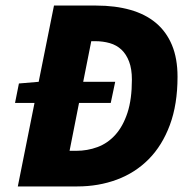

<svg xmlns="http://www.w3.org/2000/svg" viewBox="-20 -670 684 690"><path d="M34 -300 48 -370 119 -376 174 -650H326Q394 -650 448.5 -634.5Q503 -619 540.5 -587.5Q578 -556 598 -508Q618 -460 618 -394Q618 -295 590.5 -221Q563 -147 514.5 -98Q466 -49 400 -24.5Q334 0 258 0H44L104 -300ZM230 -128H254Q294 -128 330.5 -141.5Q367 -155 394.5 -185.5Q422 -216 438 -264.5Q454 -313 454 -384Q454 -422 444 -448.5Q434 -475 416.5 -491.5Q399 -508 374.5 -515Q350 -522 322 -522H308L279 -376H394L378 -300H264Z"/></svg>

Font: TypoPRO Source Sans Pro
Style: Italic
Weight: 900
Italic angle: -11°
Designer: Paul D. Hunt
Foundry: Adobe Systems Incorporated
Version: Version 1.075;PS 2.000;hotconv 1.0.86;makeotf.lib2.5.63406